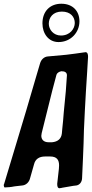

<svg xmlns="http://www.w3.org/2000/svg" viewBox="-30 -1015 491 1027"><path d="M283 -790C349 -790 395 -842 395 -901C395 -955 360 -995 298 -995C238 -995 197 -955 197 -890C197 -836 229 -790 283 -790ZM296 -825C256 -825 231 -857 231 -888C231 -921 253 -953 301 -953C348 -953 370 -924 370 -892C370 -862 345 -825 296 -825ZM304 -11C317 -13 328 -15 339 -17C347 -18 355 -20 362 -21L379 -23C396 -26 408 -41 409 -61C411 -97 412 -135 414 -172C415 -198 416 -223 417 -247L419 -320C421 -355 422 -390 424 -425C428 -492 431 -561 436 -627L441 -711C441 -725 438 -735 428 -736L423 -735H421C389 -730 356 -726 324 -722L225 -713C206 -711 190 -697 184 -675L163 -604C130 -491 89 -350 61 -260L-8 -31C-9 -29 -10 -27 -10 -25C-10 -21 -8 -12 -4 -12L1 -13H4L22 -14C25 -15 28 -15 30 -15L47 -18C50 -18 52 -19 55 -19C63 -20 72 -21 81 -22L90 -23C109 -25 126 -40 131 -62L152 -136C159 -164 179 -178 212 -178H238C275 -178 286 -159 286 -130L285 -112L276 -32C276 -19 278 -9 288 -8L292 -9H295ZM322 -527C318 -487 314 -449 311 -413C309 -382 306 -353 303 -325L301 -302C298 -273 280 -257 248 -254H231C202 -254 191 -270 191 -289C191 -291 192 -296 193 -303C212 -380 231 -456 250 -532L272 -615C275 -624 284 -631 298 -634C318 -634 328 -627 328 -612Z"/></svg>

Font: Bangerz
Style: Regular
Weight: 400
Designer: vernon adams
Foundry: Vernon Adams
Version: Version 2.10;December 28, 2023;FontCreator 13.0.0.2683 64-bi